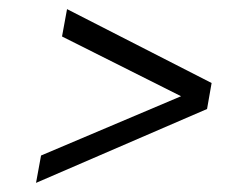

<svg xmlns="http://www.w3.org/2000/svg" viewBox="-20 -488 524 421"><path d="M59 -87 70 -147 377 -277 116 -408 127 -468 444 -306 434 -249Z"/></svg>

Font: Mate
Style: Italic
Weight: 400
Italic angle: -10.8°
Designer: Eduardo Rodriguez Tunni
Foundry: Eduardo Rodriguez Tunni
Version: Version 1.003; ttfautohint (v1.8.4.7-5d5b);gftools[0.9.24]